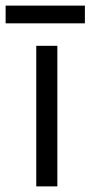

<svg xmlns="http://www.w3.org/2000/svg" viewBox="-47 -663 322 683"><path d="M157 -500V0H82V-500ZM255 -643V-580H-27V-643Z"/></svg>

Font: MedMera Sans
Style: Regular
Weight: 400
Designer: Kasper Nordkvist
Foundry: UNCUT.wtf
Version: Version 1.300